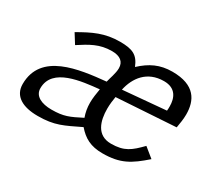

<svg xmlns="http://www.w3.org/2000/svg" viewBox="-91 -641 949 837"><g transform="rotate(30 383.5 -222.5)"><path d="M32 -80C32 -19 83 8 158 8C243 8 279 -13 356 -50C389 -12 424 8 484 8C573 8 616 -19 682 -77L634 -116C589 -70 562 -47 495 -47C423 -47 405 -111 405 -171C405 -194 408 -215 411 -233L708 -252C712 -275 716 -298 716 -321C716 -391 686 -453 571 -453C509 -453 464 -431 419 -389C399 -439 371 -452 308 -452C232 -452 181 -427 115 -389L145 -341C196 -374 236 -399 298 -399C340 -399 361 -381 361 -349C361 -323 348 -291 344 -272C212 -259 32 -238 32 -80ZM108 -103C108 -207 250 -219 335 -228C331 -204 327 -180 327 -156C327 -132 331 -109 339 -87C282 -58 258 -46 196 -46C147 -46 108 -63 108 -103ZM419 -275C433 -340 475 -399 560 -399C620 -399 636 -357 636 -316C636 -309 636 -301 635 -294Z"/></g></svg>

Font: KpSans
Style: Italic
Weight: 400
Italic angle: -11°
Version: Version 0.66